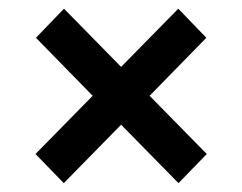

<svg xmlns="http://www.w3.org/2000/svg" viewBox="-20 -470 553 438"><path d="M191.4 -251.5 62 -383.8 126 -450.2 256.3 -317.4 386.7 -450.2 450.7 -383.8 321.3 -251.5 451.7 -118.7 387.2 -52.2 256.3 -185.5 125.5 -52.2 61 -118.7Z"/></svg>

Font: Vazirmatn RD FD Medium
Style: Regular
Weight: 500
Designer: Saber Rastikerdar
Foundry: Saber Rastikerdar
Version: Version 33.003